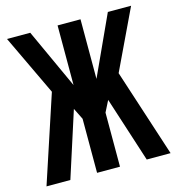

<svg xmlns="http://www.w3.org/2000/svg" viewBox="-105 -791 814 881"><g transform="rotate(-15 302.0 -350.0)"><path d="M356.9 -700.2V-417L486.8 -700.2H597.2L461.9 -416L597.2 0H483.9L383.8 -310.1L356.9 -256.8V0H248V-256.8L221.2 -311L121.1 0H7.8L144 -413.1L7.8 -700.2H118.2L248 -417V-700.2Z"/></g></svg>

Font: Bebas Neue Bold
Style: Regular
Weight: 700
Designer: Ryoichi Tsunekawa
Foundry: Ryoichi Tsunekawa
Version: Version 1.300